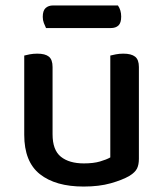

<svg xmlns="http://www.w3.org/2000/svg" viewBox="-20 -671 599 705"><path d="M69 -467Q76 -469 89 -471.5Q102 -474 117 -474Q146 -474 159.5 -463Q173 -452 173 -425V-178Q173 -120 203.5 -95.5Q234 -71 288 -71Q323 -71 347 -78Q371 -85 385 -93V-467Q393 -469 405.5 -471.5Q418 -474 433 -474Q462 -474 476 -463Q490 -452 490 -425V-88Q490 -66 483 -52Q476 -38 455 -25Q429 -10 386.5 2Q344 14 287 14Q184 14 126.5 -31.5Q69 -77 69 -176ZM149 -568Q145 -576 141 -586.5Q137 -597 137 -609Q137 -632 147.5 -641.5Q158 -651 175 -651H413Q425 -634 425 -610Q425 -587 415 -577.5Q405 -568 387 -568Z"/></svg>

Font: Baloo Tammudu 2 Medium
Style: Regular
Weight: 500
Designer: Maithili Shingre, Omkar Shende and Ek Type
Foundry: Ek Type
Version: Version 1.640;hotconv 1.0.111;makeotfexe 2.5.65597; ttfautoh